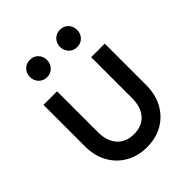

<svg xmlns="http://www.w3.org/2000/svg" viewBox="-193 -781 902 902"><g transform="rotate(-45 258.0 -330.0)"><path d="M257.5 10Q198.5 10 152.1 -16.6Q105.8 -43.2 79.9 -90.1Q54 -137 54 -198.8V-475H144.2V-202.8Q144.2 -163.8 157.8 -135.5Q171.2 -107.2 197 -91.9Q222.8 -76.5 257.7 -76.5Q311 -76.5 340.9 -110.1Q370.8 -143.8 370.8 -202.8V-475H461V-198.8Q461 -136.8 435.1 -89.6Q409.2 -42.5 363.4 -16.2Q317.5 10 257.5 10ZM158 -554.8Q133.8 -554.8 117.6 -571.5Q101.5 -588.2 101.5 -612.5Q101.5 -637 117.6 -653.5Q133.8 -670 158 -670Q183.2 -670 199.1 -653.5Q215 -637 215 -612.5Q215 -588.2 199.1 -571.5Q183.2 -554.8 158 -554.8ZM358 -554.8Q333.8 -554.8 317.6 -571.5Q301.5 -588.2 301.5 -612.5Q301.5 -637 317.6 -653.5Q333.8 -670 358 -670Q383.2 -670 399.1 -653.5Q415 -637 415 -612.5Q415 -588.2 399.1 -571.5Q383.2 -554.8 358 -554.8Z"/></g></svg>

Font: Marine Company Thin
Style: Regular
Weight: 100
Designer: Rodrigo Fuenzalida
Foundry: fragTYPE
Version: Version 1.000